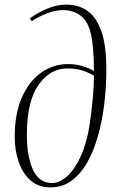

<svg xmlns="http://www.w3.org/2000/svg" viewBox="-20 -802 505 836"><path d="M110 -722Q143 -746 185 -764Q227 -782 269 -782Q322 -782 361 -754.5Q400 -727 421.5 -665.5Q443 -604 443 -501Q443 -427 434.5 -353Q426 -279 407.5 -213Q389 -147 360.5 -96Q332 -45 292 -15.5Q252 14 200 14Q147 14 112.5 -17Q78 -48 61 -98Q44 -148 44 -206Q44 -306 75 -377Q106 -448 159 -485.5Q212 -523 276 -523Q311 -523 339.5 -514Q368 -505 389 -493Q389 -547 385 -592Q381 -637 373 -665Q360 -713 329 -735.5Q298 -758 252 -758Q221 -758 185 -744Q149 -730 118 -710ZM206 -5Q241 -5 274 -36Q307 -67 332.5 -123.5Q358 -180 370 -258Q381 -332 385 -384Q389 -436 389 -473Q356 -491 330.5 -497.5Q305 -504 273 -504Q198 -504 147.5 -432Q97 -360 97 -216Q97 -119 124 -62Q151 -5 206 -5Z"/></svg>

Font: Display Extralight
Style: Italic
Weight: 200
Italic angle: -2°
Designer: Latin by Veronika Burian and Jose Scaglione. Greek by Irene Vlachou. Cyrillic by Vera Evstafieva
Foundry: TypeTogether
Version: Version 3.002